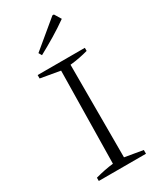

<svg xmlns="http://www.w3.org/2000/svg" viewBox="-222 -955 844 1022"><g transform="rotate(-30 199.5 -443.5)"><path d="M64 0V-20Q93 -28 120.5 -33.5Q148 -39 175 -42L184 -609L64 -630V-651H354V-632Q329 -625 301 -619.5Q273 -614 243 -611V-42L354 -23V0ZM137 -731 126 -750 291 -887H300L325 -846Q280 -814 232.5 -785.5Q185 -757 137 -731Z"/></g></svg>

Font: Piazzolla Thin ExtraLight
Style: Regular
Weight: 250
Version: Version 2.005